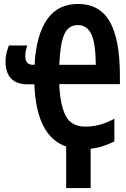

<svg xmlns="http://www.w3.org/2000/svg" viewBox="-20 -744 640 972"><path d="M374 -617Q420 -617 442 -571.5Q464 -526 465 -416H280Q285 -526 306 -571.5Q327 -617 374 -617ZM439 208V9Q475 5 503.5 -5Q532 -15 559 -28V-143Q527 -125 490 -114Q453 -103 413 -103Q340 -103 312 -159Q284 -215 280 -318H587V-358Q587 -546 535.5 -635Q484 -724 375 -724Q272 -724 217.5 -644.5Q163 -565 155 -416H146Q108 -416 108 -460Q108 -476 111 -488.5Q114 -501 118 -514H25Q19 -498 13.5 -477.5Q8 -457 8 -434Q8 -317 121 -317H154Q164 -54 315 -2V208Z"/></svg>

Font: Noto Sans Mono UI
Style: Bold
Weight: 700
Designer: Monotype Design team
Foundry: Monotype Imaging Inc.
Version: 1.000